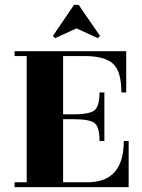

<svg xmlns="http://www.w3.org/2000/svg" viewBox="-20 -771 585 791"><path d="M207 -614 198 -623 285 -751H304L392 -623L383 -614L295 -654ZM340 -20Q490 -20 490 -190H510V0H40V-20H90V-540H40V-560H500V-390H480Q480 -479 444.5 -509.5Q409 -540 330 -540H240V-300H280Q352 -300 371 -318Q390 -336 390 -390H410V-190H390Q390 -246 371 -263Q352 -280 280 -280H240V-20Z"/></svg>

Font: Rozha One
Style: Regular
Weight: 400
Designer: Tim Donaldson, Indian Type Foundry
Foundry: Indian Type Foundry
Version: Version 1.301;PS 1.0;hotconv 1.0.78;makeotf.lib2.5.61930; tt